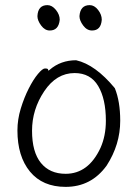

<svg xmlns="http://www.w3.org/2000/svg" viewBox="-20 -716 540 749"><path d="M174 -597Q155 -597 140.5 -616.5Q126 -636 126 -653Q128 -696 165 -696Q183 -696 198 -677.5Q213 -659 213 -639Q209 -597 174 -597ZM169 -440 174 -444Q217 -481 277 -481Q352 -464 428 -372Q449 -320 449 -245Q449 -152 396 -70Q336 13 236 13Q146 13 97 -46.5Q48 -106 48 -207Q48 -250 61 -292.5Q74 -335 92 -370.5Q110 -406 128 -427.5Q146 -449 155.5 -449Q165 -449 167 -446ZM339 -597Q319 -597 304.5 -616.5Q290 -636 290 -653Q293 -696 330 -696Q348 -696 362.5 -677.5Q377 -659 377 -639Q374 -597 339 -597ZM372 -139Q393 -186 393 -245Q393 -330 363 -380.5Q333 -431 271 -431Q200 -431 152.5 -360Q105 -289 105 -206Q105 -123 139.5 -80.5Q174 -38 236 -38Q325 -38 372 -139Z"/></svg>

Font: Moon Stars Kai T HW Light
Style: Regular
Weight: 300
Designer: GuiWonder
Version: Version 1.101